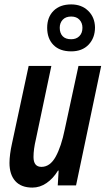

<svg xmlns="http://www.w3.org/2000/svg" viewBox="-20 -841 479 871"><path d="M127 10Q76 10 49.5 -19.5Q23 -49 23 -102Q23 -120 26 -143Q29 -166 34 -188L110 -542H213L143 -210Q132 -164 132 -129Q132 -84 168 -84Q207 -84 232.5 -130Q258 -176 274 -255L336 -542H439L325 0H242L246 -67H243Q221 -31 191 -10.5Q161 10 127 10ZM303 -608Q251 -608 222.5 -637Q194 -666 194 -715Q194 -763 223 -792Q252 -821 303 -821Q350 -821 380 -792Q410 -763 411 -717Q411 -669 382 -638.5Q353 -608 303 -608ZM303 -663Q326 -663 340 -677Q354 -691 354 -715Q354 -737 340.5 -751.5Q327 -766 303 -766Q278 -766 264.5 -751.5Q251 -737 251 -715Q251 -691 264 -677Q277 -663 303 -663Z"/></svg>

Font: Noto Sans ExtraCondensed SemiBold
Style: Italic
Weight: 600
Width: 2
Italic angle: -12°
Designer: Monotype Design Team
Foundry: Monotype Imaging Inc.
Version: Version 2.013; ttfautohint (v1.8.4.7-5d5b)